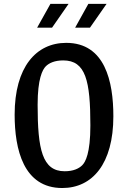

<svg xmlns="http://www.w3.org/2000/svg" viewBox="-20 -960 660 990"><path d="M301 9.5C456.5 9.5 564.5 -115.5 564.5 -360.5C564.5 -540 521.5 -739 321.5 -739C166 -739 55.5 -614 55.5 -369C55.5 -190 101 9.5 301 9.5ZM171.5 -817.5H248.5L333.5 -940H240ZM174 -420C174 -554 199 -601 216 -618C232.5 -634.5 261 -648.5 306 -648.5C422 -648.5 446 -543.5 446 -313C446 -169 420.5 -124.5 404 -108C387 -91 358.5 -77 313.5 -77C198 -77 174 -189.5 174 -420ZM367.5 -817.5H444L529.5 -940H435.5Z"/></svg>

Font: Monaspace Argon Medium
Style: Regular
Weight: 500
Designer: Riley Cran & the Lettermatic Team
Foundry: Lettermatic
Version: Version 1.000 (Monaspace Argon)